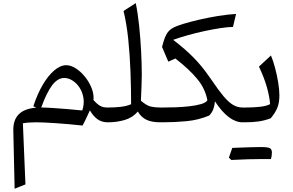

<svg xmlns="http://www.w3.org/2000/svg" viewBox="-20 -772 1848 1212"><path d="M397.9 -360.4Q426.8 -360.4 457 -341.3Q487.3 -322.3 513.2 -291.3Q539.1 -260.3 554.9 -224.1Q570.8 -188 570.8 -153.3Q570.8 -149.9 569.8 -141.1Q592.8 -114.7 611.8 -104Q630.9 -93.3 657.7 -93.3H664.1V0H659.7Q623.5 0 596.9 -18.3Q570.3 -36.6 547.4 -75.2Q536.6 -52.2 524.2 -25.4Q511.7 1.5 501 20.5Q409.7 10.7 330.3 5.4Q251 0 208 0Q157.7 0 124.5 6.3L140.6 392.1L72.3 419.4L64 50.3Q62 -81.5 209 -92.3L190.4 -101.1Q215.3 -177.7 249.5 -236.1Q283.7 -294.4 322.3 -327.4Q360.8 -360.4 397.9 -360.4ZM385.7 -279.8Q344.2 -279.8 309.6 -234.4Q274.9 -189 240.2 -93.3Q265.1 -93.3 308.6 -90.6Q352.1 -87.9 402.8 -83.7Q453.6 -79.6 499.5 -74.7Q512.7 -116.2 506.8 -153.1Q501 -189.9 482.4 -218.5Q463.9 -247.1 438 -263.4Q412.1 -279.8 385.7 -279.8Z M836.9 -752.4Q850.1 -688.5 858.4 -608.9Q866.7 -529.3 870.8 -448.7Q875 -368.2 875 -300.3Q875 -282.2 873.5 -234.6Q872.1 -187 869.6 -136.2Q905.8 -105 932.4 -99.1Q959 -93.3 992.2 -93.3H992.7V0H992.2Q936 0 903.1 -16.6Q870.1 -33.2 850.1 -67.9Q817.4 -29.3 767.1 -14.6Q716.8 0 664.1 0Q647.9 0 647.9 -32.7V-60.5Q647.9 -93.3 664.1 -93.3Q703.6 -93.3 742.4 -97.7Q781.2 -102.1 807.6 -114.3Q807.6 -213.4 803.7 -318.8Q799.8 -424.3 789.6 -523.7Q779.3 -623 759.8 -702.6Z M1073.2 -520.5Q1153.8 -458.5 1205.8 -404.5Q1257.8 -350.6 1297.9 -292L1318.4 -263.2Q1360.4 -200.7 1392.1 -163.3Q1423.8 -126 1451.9 -109.6Q1480 -93.3 1511.2 -93.3H1511.7V0H1511.2Q1423.3 0 1336.9 -132.3Q1335 -106.9 1326.9 -84Q1318.8 -61 1300.3 -42.5Q1232.4 -14.2 1158 -7.1Q1083.5 0 1007.3 0H992.7Q976.6 0 976.6 -32.7V-60.5Q976.6 -93.3 992.7 -93.3H1008.3Q1042.5 -93.3 1087.2 -94.7Q1131.8 -96.2 1175.3 -101.1Q1218.8 -106 1250 -115.2Q1281.2 -124.5 1289.1 -139.6Q1275.4 -212.9 1224.4 -274.4Q1173.3 -335.9 1086.9 -402.8L1042.5 -382.8L1002.9 -475.6L1009.8 -500.5Q1020.5 -538.6 1033.7 -560.3Q1046.9 -582 1071 -595.5Q1095.2 -608.9 1138.2 -621.6Q1179.7 -634.3 1236.1 -647.5Q1292.5 -660.6 1353.8 -670.7Q1415 -680.7 1470.2 -684.1L1450.7 -602.1Q1418.5 -601.6 1371.6 -594.5Q1324.7 -587.4 1271.2 -575.9Q1217.8 -564.5 1166.3 -550Q1114.7 -535.6 1073.2 -520.5Z M1639.6 231.9Q1553.7 231.9 1439.9 237.8Q1434.6 231.9 1424.8 223.1Q1430.2 207 1435.8 191.9Q1441.4 176.8 1446.3 161.6Q1578.6 156.2 1625.2 156.2Q1671.9 156.2 1684.1 163.6Q1696.3 170.9 1696.3 191.2Q1696.3 211.4 1690.4 231.9ZM1511.7 0Q1495.6 0 1495.6 -32.7V-60.5Q1495.6 -93.3 1511.7 -93.3H1533.2Q1579.6 -93.3 1621.1 -97.9Q1662.6 -102.5 1685.1 -114.7Q1681.2 -163.6 1664.3 -222.9Q1647.5 -282.2 1614.7 -351.6L1690.4 -421.9Q1704.6 -388.2 1716.8 -342Q1729 -295.9 1736.3 -250Q1743.7 -204.1 1743.7 -169.9Q1743.7 -125 1731.4 -93.5Q1719.2 -62 1689 -25.4Q1651.4 -11.2 1613.8 -5.6Q1576.2 0 1524.4 0Z"/></svg>

Font: Pinar DS2-Regular
Style: Regular
Weight: 400
Designer: Amin Abedi
Version: Version 2.000